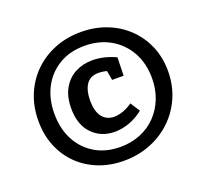

<svg xmlns="http://www.w3.org/2000/svg" viewBox="-124 -867 1107 1029"><g transform="rotate(-20 429.5 -352.0)"><path d="M424.3 -150.7Q346.3 -150.7 295.8 -202.5Q245.3 -254.3 245.3 -348.3Q245.3 -415.3 271.2 -460.8Q297 -506.3 340.8 -529.5Q384.7 -552.7 439 -552.7Q504.7 -552.7 572 -521.3L569.3 -417.3H503.7L493.7 -475L500.3 -469Q489.7 -473.3 474.5 -475.5Q459.3 -477.7 447.3 -477.7Q399 -477.7 377 -443.7Q355 -409.7 355 -355.3Q355 -290.3 380.2 -259Q405.3 -227.7 447.3 -227.7Q470.3 -227.7 497.5 -236.8Q524.7 -246 552.3 -265.7L587.3 -211.3Q547.3 -179.7 505.2 -165.2Q463 -150.7 424.3 -150.7ZM417.3 12Q338.7 12 272.7 -14.2Q206.7 -40.3 158.3 -88Q110 -135.7 83.5 -201Q57 -266.3 57 -344.7Q57 -425.3 85 -493.3Q113 -561.3 163.7 -611.2Q214.3 -661 283.2 -688.5Q352 -716 432.7 -716Q511.7 -716 578.7 -690Q645.7 -664 695.8 -616.2Q746 -568.3 773.8 -503.3Q801.7 -438.3 801.7 -360.3Q801.7 -280.3 772.3 -212.2Q743 -144 690.5 -93.7Q638 -43.3 568.2 -15.7Q498.3 12 417.3 12ZM424 -64.3Q486.7 -64.3 538.8 -85.8Q591 -107.3 628.7 -146.2Q666.3 -185 687.2 -238Q708 -291 708 -354Q708 -437.7 672.2 -502.2Q636.3 -566.7 572.7 -603.2Q509 -639.7 426 -639.7Q342.3 -639.7 280.5 -602.7Q218.7 -565.7 184.7 -501Q150.7 -436.3 150.7 -351.7Q150.7 -268 184.2 -203.3Q217.7 -138.7 279.3 -101.5Q341 -64.3 424 -64.3Z"/></g></svg>

Font: Bitter Thin
Style: Regular
Weight: 100
Designer: Sol Matas, and Bitter project Authors
Foundry: Sol Matas
Version: Version 2.002